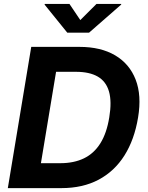

<svg xmlns="http://www.w3.org/2000/svg" viewBox="-20 -969 762 989"><path d="M296.2 0H87.7L108.8 -128.4H290.3Q360.7 -128.4 412.4 -153.4Q464 -178.3 496.9 -230.7Q529.7 -283.1 542.8 -364.2Q556.4 -445.7 541.4 -497.7Q526.4 -549.6 483.7 -574.4Q441 -599.1 371.5 -599.1H183.6L204.9 -727.5H389.8Q499.4 -727.5 573.3 -683.8Q647.3 -640.1 678.8 -558.7Q710.3 -477.3 691.2 -363.7Q672.4 -249.8 621.1 -168.3Q569.8 -86.9 488.2 -43.5Q406.6 0 296.2 0ZM290.1 -727.5 169.5 0H20.3L140.9 -727.5ZM337.8 -948.7 393.7 -865.6 476.9 -948.7H604.6L603.9 -945.1L438.8 -800.8H326.5L209.8 -945.1L210.5 -948.7Z"/></svg>

Font: Inter Variable
Style: Italic
Weight: 400
Italic angle: -9.39999°
Designer: Rasmus Andersson
Foundry: rsms
Version: Version 4.001;git-9221beed3